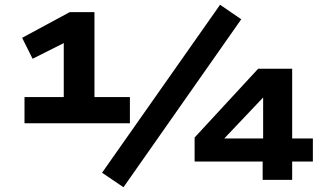

<svg xmlns="http://www.w3.org/2000/svg" viewBox="-20 -756 1370 807"><path d="M83 -238V-348H248V-594L300 -601L117 -509L73 -597L273 -705H377V-348H526V-238ZM499 31 409 -30 905 -736 994 -675ZM1084 0V-77H798V-178L1065 -467H1208V-174H1295V-77H1208V0ZM1086 -174V-361H1100L878 -127L871 -174Z"/></svg>

Font: Nunito Sans 7pt Expanded ExtraBold
Style: Regular
Weight: 800
Width: 7
Designer: Vernon Adams
Foundry: Vernon Adams
Version: Version 3.101;gftools[0.9.27]